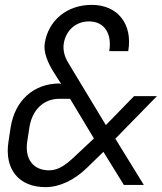

<svg xmlns="http://www.w3.org/2000/svg" viewBox="-20 -760 665 789"><path d="M167 9C224 9 285 -19 338 -71L405 -136L489 0H571L454 -190L625 -365H531L415 -246L261 -501C245 -527 238 -554 242 -581C251 -636 292 -672 346 -672C408 -672 441 -623 429 -550H507C526 -662 463 -740 357 -740C256 -740 179 -677 164 -583C158 -546 175 -503 204 -458L232 -414L225 -417C119 -417 42 -348 24 -238L15 -179C-3 -65 57 9 167 9ZM182 -60C116 -60 81 -107 92 -179L101 -238C113 -309 159 -354 224 -354H268L366 -191L286 -116C252 -84 221 -60 182 -60Z"/></svg>

Font: JetBrains Mono Light
Style: Italic
Weight: 336
Italic angle: -9°
Monospace: yes
Designer: Philipp Nurullin, Konstantin Bulenkov
Foundry: JetBrains
Version: Version 2.305